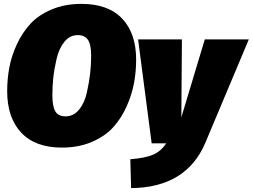

<svg xmlns="http://www.w3.org/2000/svg" viewBox="-20 -739 1303 990"><path d="M400 -719Q538 -719 610 -643Q682 -567 682 -431Q682 -370 671 -310.5Q660 -251 632.5 -189.5Q605 -128 563 -82Q521 -36 453 -7Q385 22 299 22Q162 22 89.5 -55Q17 -132 17 -269Q17 -331 28 -390.5Q39 -450 67 -510.5Q95 -571 137 -616.5Q179 -662 247 -690.5Q315 -719 400 -719ZM381 -558Q340 -558 312 -523.5Q284 -489 271.5 -434.5Q259 -380 254.5 -335.5Q250 -291 250 -249Q250 -190 265.5 -164.5Q281 -139 318 -139Q359 -139 387.5 -173.5Q416 -208 428 -262.5Q440 -317 445 -362Q450 -407 450 -451Q450 -509 433.5 -533.5Q417 -558 381 -558ZM1263 -536 1038 -1Q940 228 656 231L652 82Q729 76 769.5 58.5Q810 41 837 0H762L692 -536H918L915 -134L1036 -536Z"/></svg>

Font: Fira Sans Ultra
Style: Italic
Weight: 950
Italic angle: -8°
Designer: Carrois Corporate & Edenspiekermann AG
Foundry: Carrois Corporate GbR & Edenspiekermann AG
Version: Version 4.203;PS 004.203;hotconv 1.0.88;makeotf.lib2.5.64775